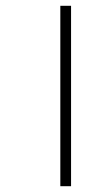

<svg xmlns="http://www.w3.org/2000/svg" viewBox="-20 -642 371 662"><path d="M188 -622V0H225V-622Z"/></svg>

Font: Noto Sans Devanagari Condensed ExtraLight
Style: Regular
Weight: 200
Width: 3
Designer: Jelle Bosma - Monotype Design Team
Foundry: Monotype Imaging Inc.
Version: Version 2.004